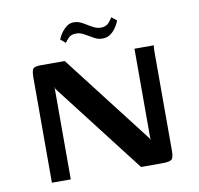

<svg xmlns="http://www.w3.org/2000/svg" viewBox="-71 -677 779 751"><g transform="rotate(-10 319.0 -301.5)"><path d="M76 0V-414Q76 -444 82 -452Q88 -460 114 -460H208L482 -105L485 -97V-460H563Q561 -459 560.5 -451Q560 -443 560 -434Q560 -425 560 -417V-41Q560 -13 551 -6.5Q542 0 516 0H430L153 -359L151 -369V0ZM371 -521Q353 -520 336.5 -529.5Q320 -539 302.5 -549Q285 -559 268 -558Q250 -558 239.5 -547Q229 -536 225 -529L205 -546Q206 -548 210 -556.5Q214 -565 222 -575.5Q230 -586 241.5 -594.5Q253 -603 269 -603Q287 -603 304 -593Q321 -583 337.5 -573.5Q354 -564 370 -564Q391 -564 402 -576.5Q413 -589 417 -597L437 -581Q437 -579 432.5 -569.5Q428 -560 420 -549Q412 -538 399.5 -529.5Q387 -521 371 -521Z"/></g></svg>

Font: Genos Thin Medium
Style: Regular
Weight: 500
Version: Version 1.010